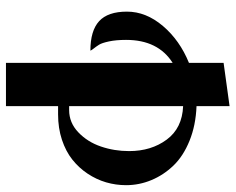

<svg xmlns="http://www.w3.org/2000/svg" viewBox="-93 -697 790 644"><g transform="rotate(90 302.0 -375.0)"><path d="M190.9 -730 335.9 -750V-639.2Q400.4 -636.7 452.1 -615.7Q503.9 -594.7 535.6 -561.5Q567.4 -528.3 584.2 -487.5Q601.1 -446.8 601.1 -402.8Q601.1 -368.7 591.6 -335.9Q582 -303.2 562.5 -273.9Q543 -244.6 515.4 -222.7Q487.8 -200.7 448.7 -187.7Q409.7 -174.8 363.8 -174.8H335.9V0H190.9V-559.1Q113.8 -510.3 113.8 -402.8Q113.8 -369.6 118.9 -345.7Q124 -321.8 129.9 -312.5Q135.7 -303.2 142.3 -294.9Q148.9 -286.6 149.9 -283.2Q83 -283.2 51 -312.5Q19 -341.8 19 -405.8Q19 -469.7 67.1 -526.4Q115.2 -583 190.9 -613.8ZM335.9 -211.9H349.1Q391.6 -211.9 423.8 -242.7Q456.1 -273.4 471.4 -318.4Q486.8 -363.3 486.8 -413.1Q486.8 -487.3 448.2 -539.3Q409.7 -591.3 335.9 -594.2Z"/></g></svg>

Font: Lobster Two
Style: Bold
Weight: 700
Designer: Pablo Impallari
Foundry: Pablo Impallari. www.impallari.com
Version: Version 1.006